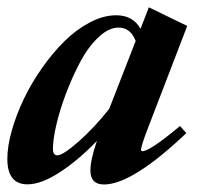

<svg xmlns="http://www.w3.org/2000/svg" viewBox="-52 -487 553 518"><path d="M22 10.3Q-32.2 10.3 -32.2 -58.6Q-32.2 -92.8 -20 -135.5Q-7.8 -178.2 12.7 -220.9Q33.2 -263.7 62 -304.4Q90.8 -345.2 122.6 -376.5Q154.3 -407.7 190.9 -426.8Q227.5 -445.8 261.2 -445.8Q307.1 -445.8 327.1 -409.2L349.6 -467.3L453.1 -417L349.1 -146.5Q328.6 -93.8 328.6 -83Q328.6 -79.1 332 -79.1Q352.5 -79.1 433.6 -147L450.7 -127.9Q304.7 10.7 228.5 10.7Q191.9 10.7 191.9 -27.3Q191.9 -55.2 209.5 -106.9Q158.7 -54.2 108.9 -22Q59.1 10.3 22 10.3ZM90.8 -85.9Q90.8 -67.9 102.5 -67.9Q117.7 -67.9 160.2 -105.2Q202.6 -142.6 242.7 -193.4L314 -376.5Q300.3 -412.6 267.6 -412.6Q241.2 -412.6 213.6 -386.5Q186 -360.4 164.8 -320.6Q143.6 -280.8 126.5 -235.8Q109.4 -190.9 100.1 -150.6Q90.8 -110.4 90.8 -85.9Z"/></svg>

Font: Elstob Grade
Style: Italic
Weight: 400
Italic angle: -20°
Designer: Peter S. Baker
Version: Version 1.015